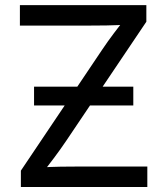

<svg xmlns="http://www.w3.org/2000/svg" viewBox="-20 -748 669 768"><path d="M63.5 0V-65.4L388.7 -549.3Q410.6 -582 435.5 -615Q460.4 -647.9 485.4 -680.2L495.6 -649.9Q450.7 -647 405.3 -646.2Q359.9 -645.5 314.9 -645.5H59.6V-727.5H565.4V-661.1L245.1 -185.1Q221.7 -150.4 195.6 -115.7Q169.4 -81.1 143.6 -47.4L133.3 -77.6Q178.2 -80.6 222.9 -81.3Q267.6 -82 312.5 -82H569.3V0ZM116.2 -326.2V-401.4H513.2V-326.2Z"/></svg>

Font: Inter Variable LoSnoCo
Style: Regular
Weight: 400
Designer: Rasmus Andersson
Foundry: rsms
Version: Version 4.000;git-a52131595; featfreeze: case,dlig,ss01,ss02